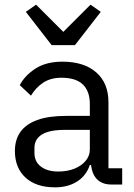

<svg xmlns="http://www.w3.org/2000/svg" viewBox="-20 -793 574 825"><path d="M505 0H460Q428 0 408 -13.5Q388 -27 379 -51Q370 -75 370 -106V-113L401 -84H366Q350 -37 310.5 -12.5Q271 12 217 12Q135 12 89.5 -30Q44 -72 44 -144Q44 -193 68 -226.5Q92 -260 140.5 -277.5Q189 -295 264 -295H366V-346Q366 -401 336 -430Q306 -459 244 -459Q198 -459 166 -438Q134 -417 113 -382L65 -427Q86 -468 132 -498Q178 -528 248 -528Q341 -528 393.5 -482Q446 -436 446 -354V-70H505ZM366 -235H260Q192 -235 160 -215Q128 -195 128 -157V-136Q128 -98 156 -77Q184 -56 230 -56Q270 -56 300.5 -68.5Q331 -81 348.5 -102.5Q366 -124 366 -150ZM302 -599H202L91 -742L135 -773L252 -656L369 -773L413 -742Z"/></svg>

Font: IBM Plex Sans Var
Style: Regular
Weight: 400
Designer: Mike Abbink, Paul van der Laan, Pieter van Rosmalen
Foundry: Bold Monday
Version: Version 3.000